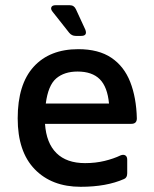

<svg xmlns="http://www.w3.org/2000/svg" viewBox="-20 -703 593 738"><path d="M290 15Q179 15 113.5 -52.5Q48 -120 48 -248Q48 -379 109.5 -446.5Q171 -514 281 -514Q359 -514 408 -481Q457 -448 480.5 -388Q504 -328 506 -248Q506 -227 485 -227H153Q158 -153 197 -114.5Q236 -76 307 -76Q347 -76 382 -84.5Q417 -93 444 -106Q455 -110 462 -105.5Q469 -101 469 -89V-37Q469 -20 457 -15Q423 0 381.5 7.5Q340 15 290 15ZM278 -428Q227 -428 196 -401.5Q165 -375 156 -305H399Q393 -369 363.5 -398.5Q334 -428 278 -428ZM271 -565Q256 -565 246 -577L182 -658Q174 -668 177.5 -675.5Q181 -683 194 -683H248Q265 -683 272 -667L308 -589Q317 -565 292 -565Z"/></svg>

Font: Pitagon Sans Medium
Style: Regular
Weight: 500
Designer: Travis Tran
Foundry: Pitagon
Version: Version 1.001; ttfautohint (v1.8.4.7-5d5b);gftools[0.9.26]